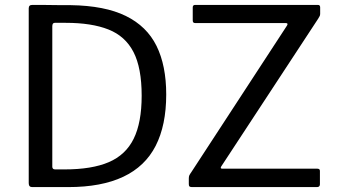

<svg xmlns="http://www.w3.org/2000/svg" viewBox="-20 -762 1373 782"><path d="M111 0Q97 0 97 -16V-728Q97 -735 100.5 -738.5Q104 -742 112 -742Q129 -742 149 -742Q169 -742 190.5 -741.5Q212 -741 232 -741Q252 -741 268 -741Q407 -739 492.5 -697Q578 -655 617.5 -575Q657 -495 657 -377Q657 -252 614 -168Q571 -84 482 -42Q393 0 258 0ZM205 -72H243Q354 -72 423 -101.5Q492 -131 524.5 -197Q557 -263 557 -372Q557 -486 523.5 -550.5Q490 -615 421.5 -642Q353 -669 248 -669H203Q193 -669 193 -655V-83Q193 -72 205 -72ZM762 0Q755 0 752 -2.5Q749 -5 749 -12V-35Q749 -43 751 -47.5Q753 -52 760 -62L1149 -658Q1155 -668 1144 -668H776Q770 -668 767.5 -670.5Q765 -673 765 -679V-732Q765 -742 775 -742H1275Q1284 -742 1284 -732V-706Q1284 -700 1282 -696.5Q1280 -693 1276 -686L881 -84Q878 -79 879.5 -77Q881 -75 885 -75H1272Q1283 -75 1283 -66V-11Q1283 -6 1280 -3Q1277 0 1271 0H762Z"/></svg>

Font: Libre Franklin
Style: Regular
Weight: 400
Designer: Pablo Impallari, Rodrigo Fuenzalida, Nhung Nguyen
Foundry: Impallari Type
Version: Version 3.000